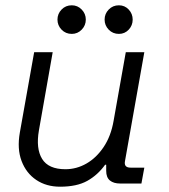

<svg xmlns="http://www.w3.org/2000/svg" viewBox="-20 -693 640 725"><path d="M207 12Q155 12 117 -13.5Q79 -39 61.5 -85Q44 -131 55 -193L109 -496H179L127 -201Q115 -132 139 -93Q163 -54 227 -54Q269 -54 306.5 -75.5Q344 -97 371.5 -138Q399 -179 409 -237L455 -496H525L452 -85Q447 -60 473 -60H525L514 0H434Q409 0 395 -11.5Q381 -23 381 -48V-71H377Q349 -32 309.5 -10Q270 12 207 12ZM429 -565Q406 -565 390.5 -581Q375 -597 375 -619Q375 -641 390.5 -657Q406 -673 429 -673Q451 -673 466 -657Q481 -641 481 -619Q481 -597 466 -581Q451 -565 429 -565ZM251 -565Q228 -565 212.5 -581Q197 -597 197 -619Q197 -641 212.5 -657Q228 -673 251 -673Q273 -673 288.5 -657Q304 -641 304 -619Q304 -597 288.5 -581Q273 -565 251 -565Z"/></svg>

Font: DM Mono Light
Style: Italic
Weight: 300
Italic angle: -10°
Designer: Colophon Foundry
Foundry: Colophon Foundry
Version: Version 1.000; ttfautohint (v1.8.2.53-6de2)